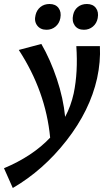

<svg xmlns="http://www.w3.org/2000/svg" viewBox="-74 -652 547 961"><path d="M159 -503Q128 -503 112 -524.5Q96 -546 104 -577Q110 -602 128.5 -617Q147 -632 174 -632Q204 -632 219 -612Q234 -592 228 -561Q223 -535 204 -519Q185 -503 159 -503ZM346 -503Q315 -503 300 -524.5Q285 -546 292 -577Q297 -602 315.5 -617Q334 -632 361 -632Q391 -632 406 -612Q421 -592 415 -561Q410 -535 391 -519Q372 -503 346 -503ZM426 -421Q430 -343 412 -260Q376 -99 259.5 50.5Q143 200 -10 289L-54 190Q89 130 177 37Q155 -195 20 -402L133 -432Q178 -354 210.5 -257Q243 -160 252 -67Q281 -121 295 -185Q317 -291 308 -421Z"/></svg>

Font: EauTest
Style: Bold Italic
Weight: 700
Italic angle: -12°
Designer: Christian Thalmann (Catharsis Fonts)
Version: Version 0.001;PS 000.001;hotconv 1.0.88;makeotf.lib2.5.64775